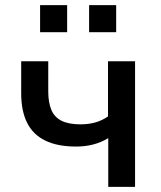

<svg xmlns="http://www.w3.org/2000/svg" viewBox="-20 -732 631 752"><path d="M404 0V-191Q376 -174 344.5 -166Q313 -158 278 -158Q205 -158 157 -181.5Q109 -205 86 -251.5Q63 -298 63 -366V-492H169V-374Q169 -331 181 -302Q193 -273 221 -259Q249 -245 295 -245Q327 -245 353.5 -252.5Q380 -260 403 -276V-492H509V0ZM329 -606V-712H435V-606ZM137 -606V-712H243V-606Z"/></svg>

Font: NunitoSans_10ptSemiBold
Style: Regular
Weight: 600
Designer: Vernon Adams
Foundry: Vernon Adams
Version: Version 3.101;gftools[0.9.27]